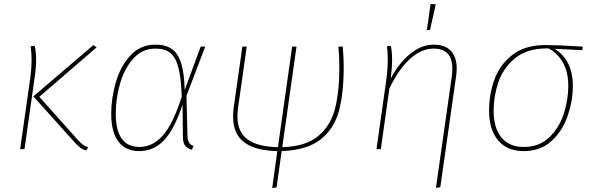

<svg xmlns="http://www.w3.org/2000/svg" viewBox="-20 -755 2995 972"><path d="M359 -33 149 -267 453 -527 469 -515 179 -265 373 -48Q389 -30 399.5 -22.5Q410 -15 426 -10L417 7Q399 2 387.5 -6.5Q376 -15 359 -33ZM134 -365Q140 -415 140 -451Q140 -486 135 -521L156 -523Q163 -488 163 -453Q163 -412 155 -360L104 0H82Z M915 -299 996 -519H1019L924 -270L929 -68Q930 -43 937.5 -32Q945 -21 960 -16L951 3Q929 -3 917.5 -17Q906 -31 906 -64L904 -225Q862 -99 810 -44.5Q758 10 685 10Q616 10 579.5 -38Q543 -86 543 -180Q543 -256 566 -337Q589 -418 639.5 -473.5Q690 -529 767 -529Q817 -529 848.5 -508Q880 -487 896.5 -437Q913 -387 915 -299ZM566 -180Q566 -11 686 -11Q752 -11 803.5 -68Q855 -125 900 -265Q897 -361 883 -413.5Q869 -466 841.5 -487.5Q814 -509 767 -509Q699 -509 653.5 -457Q608 -405 587 -329Q566 -253 566 -180Z M1406 10 1380 194 1358 197 1384 10Q1273 8 1216.5 -34.5Q1160 -77 1160 -165Q1160 -186 1163 -210L1207 -519H1229L1185 -208Q1182 -186 1182 -166Q1182 -87 1233 -49.5Q1284 -12 1387 -10L1459 -519H1481L1409 -10Q1527 -13 1590.5 -66Q1654 -119 1676 -205Q1698 -291 1698 -415Q1698 -471 1693 -519H1715Q1720 -471 1720 -415Q1720 -284 1696 -194Q1672 -104 1603.5 -49.5Q1535 5 1406 10Z M2267 -367Q2270 -388 2270 -406Q2270 -509 2176 -509Q2111 -509 2053 -454.5Q1995 -400 1951 -306L1908 0H1886L1935 -346Q1943 -401 1943 -454Q1943 -494 1939 -521L1959 -522Q1965 -489 1965 -453Q1965 -413 1958 -357Q2000 -437 2057 -483Q2114 -529 2176 -529Q2233 -529 2262.5 -497.5Q2292 -466 2292 -408Q2292 -390 2289 -369L2209 193L2187 196ZM2160 -735 2186 -733 2157 -603H2141Z M2456 -196Q2456 -274 2481.5 -348.5Q2507 -423 2571 -475Q2635 -527 2743 -527Q2799 -527 2930 -519L2928 -501L2787 -508Q2831 -483 2855.5 -435Q2880 -387 2880 -319Q2880 -246 2854.5 -170Q2829 -94 2773 -42Q2717 10 2631 10Q2548 10 2502 -44Q2456 -98 2456 -196ZM2857 -319Q2857 -389 2830.5 -437Q2804 -485 2757 -510H2749Q2648 -510 2587.5 -460Q2527 -410 2503 -339Q2479 -268 2479 -195Q2479 -107 2518.5 -59Q2558 -11 2631 -11Q2711 -11 2762 -61Q2813 -111 2835 -182Q2857 -253 2857 -319Z"/></svg>

Font: Fira Sans Thin
Style: Italic
Weight: 250
Italic angle: -8°
Designer: Carrois Corporate & Edenspiekermann AG
Foundry: Carrois Corporate GbR & Edenspiekermann AG
Version: Version 4.203